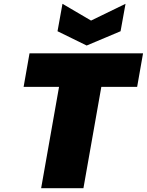

<svg xmlns="http://www.w3.org/2000/svg" viewBox="-20 -988 771 1008"><path d="M731 -708 700 -532H512L418 0H196L290 -532H104L135 -708ZM613 -824 435 -749 282 -824 308 -968 458 -880 639 -968Z"/></svg>

Font: Fz Poppins Black
Style: Italic
Weight: 900
Italic angle: -10°
Designer: Ninad Kale (Devanagari), Jonny Pinhorn (Latin)
Foundry: Indian Type Foundry
Version: Vit hóa bi Vntype.Com & FontZin.Com